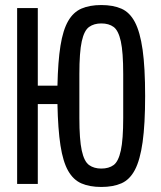

<svg xmlns="http://www.w3.org/2000/svg" viewBox="-20 -730 640 762"><path d="M382 12Q336 12 303.5 -2Q271 -16 250.5 -52Q230 -88 220 -152.5Q210 -217 208 -317H130V0H48V-698H130V-390H208Q210 -486 220 -548.5Q230 -611 250.5 -646.5Q271 -682 303.5 -696Q336 -710 382 -710Q429 -710 462 -695.5Q495 -681 515.5 -642Q536 -603 546 -532.5Q556 -462 556 -349Q556 -237 546 -166Q536 -95 515.5 -56Q495 -17 462 -2.5Q429 12 382 12ZM382 -61Q412 -61 431 -75Q450 -89 459.5 -132.5Q469 -176 469 -262V-436Q469 -523 459.5 -566Q450 -609 431 -623Q412 -637 382 -637Q353 -637 333.5 -623Q314 -609 304.5 -566Q295 -523 295 -436V-262Q295 -176 304.5 -132.5Q314 -89 333.5 -75Q353 -61 382 -61Z"/></svg>

Font: Lilex
Style: Regular
Weight: 400
Monospace: yes
Designer: Mike Abbink, Paul van der Laan, Pieter van Rosmalen, Mikhael Khrustik
Foundry: Mikhael Khrustik
Version: Version 2.510